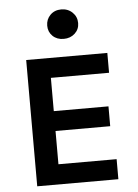

<svg xmlns="http://www.w3.org/2000/svg" viewBox="-59 -938 705 983"><g transform="rotate(-5 293.0 -446.0)"><path d="M92 0V-649H509V-547H210V-376H491V-274H210V-103H509V0ZM293 -740Q258.5 -740 236.5 -761.2Q214.5 -782.5 214.5 -814.5Q214.5 -847 236.5 -869.2Q258.5 -891.5 293 -891.5Q327.5 -891.5 350.5 -869.2Q373.5 -847 373.5 -814.5Q373.5 -782.5 350.5 -761.2Q327.5 -740 293 -740Z"/></g></svg>

Font: Karla
Style: Bold
Weight: 700
Designer: Jonathan Pinhorn
Version: Version 2.004; ttfautohint (v1.8.4.7-5d5b);gftools[0.9.33]